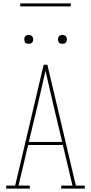

<svg xmlns="http://www.w3.org/2000/svg" viewBox="-20 -1119 540 1139"><path d="M17 0V-18H70L239 -735H261L319 -490L430 -18H483V0H343V-18H410L353 -259H147L90 -18H157V0ZM151 -277H349L298 -490Q286 -542 274 -594Q262 -646 250 -699Q238 -646 226 -594Q214 -542 202 -490ZM350 -859Q345 -859 339.5 -860.5Q334 -862 330.5 -865.5Q327 -869 325.5 -874.5Q324 -880 324 -885Q324 -890 325.5 -895.5Q327 -901 330.5 -904.5Q334 -908 339.5 -910Q345 -912 350 -912Q355 -912 360.5 -910Q366 -908 369.5 -904.5Q373 -901 375 -895.5Q377 -890 377 -885Q377 -880 375 -874.5Q373 -869 369.5 -865.5Q366 -862 360.5 -860.5Q355 -859 350 -859ZM150 -859Q145 -859 139.5 -860.5Q134 -862 130.5 -865.5Q127 -869 125.5 -874.5Q124 -880 124 -885Q124 -890 125.5 -895.5Q127 -901 130.5 -904.5Q134 -908 139.5 -910Q145 -912 150 -912Q155 -912 160.5 -910Q166 -908 169.5 -904.5Q173 -901 175 -895.5Q177 -890 177 -885Q177 -880 175 -874.5Q173 -869 169.5 -865.5Q166 -862 160.5 -860.5Q155 -859 150 -859ZM100 -1081V-1099H400V-1081Z"/></svg>

Font: Iosevka Slab Thin
Style: Regular
Weight: 100
Monospace: yes
Designer: Belleve Invis
Foundry: Belleve Invis
Version: Version 11.1.0; ttfautohint (v1.8.3)